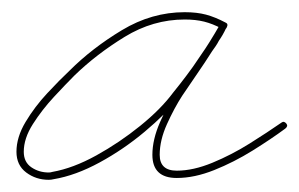

<svg xmlns="http://www.w3.org/2000/svg" viewBox="-20 -283 491 315"><path d="M352 -238Q350 -233 344 -236Q329 -244 315 -247.5Q301 -251 283 -251Q231 -251 184.5 -222.5Q138 -194 102 -159Q88 -145 68.5 -124Q49 -103 34 -79.5Q19 -56 19 -34Q19 -17 31.5 -8.5Q44 0 60 0Q63 0 66 -1Q100 -7 138 -28Q176 -49 210 -76.5Q244 -104 264 -131Q286 -158 305 -185.5Q324 -213 341 -243Q344 -248 349 -245Q354 -243 351 -237Q346 -226 339 -216Q339 -216 339 -216Q339 -216 339 -216Q337 -212 334 -207.5Q331 -203 328 -199Q328 -199 328 -199Q328 -199 328 -199Q316 -180 303.5 -162Q291 -144 279 -126Q279 -126 279 -126Q279 -126 279 -126Q266 -106 254 -79.5Q242 -53 242 -29Q242 -3 270 -3Q297 -3 328.5 -16Q360 -29 389.5 -47.5Q419 -66 442 -82Q446 -85 450 -80Q453 -76 448 -72Q425 -55 394.5 -36Q364 -17 331.5 -4Q299 9 270 9Q230 9 230 -29Q230 -54 242.5 -82.5Q255 -111 269 -132Q269 -132 269 -132Q269 -132 269 -132Q281 -151 293.5 -169Q306 -187 318 -205Q318 -205 318 -205Q318 -205 318 -205Q321 -209 323.5 -213.5Q326 -218 329 -222Q329 -222 329 -222Q329 -222 329 -222Q335 -232 341 -243Q343 -248 349 -245Q354 -242 351 -237Q334 -207 314.5 -179Q295 -151 274 -123Q252 -96 217.5 -67Q183 -38 143.5 -16.5Q104 5 68 11Q64 12 60 12Q39 12 23 0Q7 -12 7 -34Q7 -58 22 -83Q37 -108 57.5 -130Q78 -152 94 -167Q131 -204 180 -233.5Q229 -263 283 -263Q303 -263 318 -259Q333 -255 350 -246Q355 -244 352 -238Z"/></svg>

Font: FRB American Cursive Thin
Style: Italic
Weight: 100
Italic angle: -25°
Version: Version 2.0;Modular Font Editor K font №1